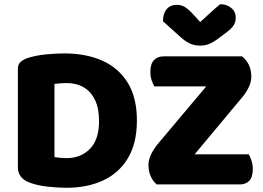

<svg xmlns="http://www.w3.org/2000/svg" viewBox="-20 -877 1252 913"><path d="M451 -301Q451 -213 407.5 -169Q364 -125 296 -125Q283 -125 266.5 -126.5Q250 -128 239 -130V-478Q254 -480 268.5 -481Q283 -482 297 -482Q344 -482 378.5 -461.5Q413 -441 432 -401Q451 -361 451 -301ZM631 -304Q631 -413 587.5 -483.5Q544 -554 466.5 -588.5Q389 -623 285 -623Q247 -623 199 -618.5Q151 -614 108 -600Q89 -593 77 -581.5Q65 -570 65 -549V-82Q65 -30 120 -9Q160 6 210.5 11Q261 16 295 16Q396 16 471.5 -19.5Q547 -55 589 -126Q631 -197 631 -304ZM730 -192 1081 -609H1131Q1175 -573 1175 -513Q1175 -488 1163.5 -463.5Q1152 -439 1134 -417L786 0H725Q708 -14 697 -38Q686 -62 686 -93Q686 -118 699 -144Q712 -170 730 -192ZM745 0 837 -143H1163Q1170 -131 1176 -113Q1182 -95 1182 -73Q1182 -35 1165.5 -17.5Q1149 0 1120 0ZM1099 -609 1026 -466H714Q707 -478 701 -495.5Q695 -513 695 -535Q695 -573 712 -591Q729 -609 758 -609ZM932 -772Q957 -795 981 -817Q1005 -839 1027 -857Q1059 -857 1080 -839Q1101 -821 1101 -793Q1101 -772 1091 -756.5Q1081 -741 1053 -720L1025 -699Q996 -677 976 -668.5Q956 -660 932 -660Q902 -660 880 -671.5Q858 -683 838 -701L755 -776Q755 -813 772.5 -833.5Q790 -854 822 -854Q842 -854 859.5 -843.5Q877 -833 905 -802Z"/></svg>

Font: Baloo Bhaijaan 2 ExtraBold
Style: Regular
Weight: 800
Designer: Sanskriti Dholi, Noopur Datye and Ek Type
Foundry: Ek Type
Version: Version 1.701